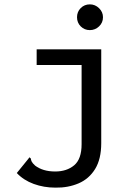

<svg xmlns="http://www.w3.org/2000/svg" viewBox="-20 -686 640 880"><path d="M234 174Q181 174 134.5 157Q88 140 57 107L109 43L115 35L121 40Q122 48 125.5 55Q129 62 141 73Q158 86 181 93Q204 100 233 100Q286 100 320 71.5Q354 43 354 -25V-388H148V-460H444V-30Q444 43 416 88.5Q388 134 340 154.5Q292 175 234 174ZM392 -548Q367 -548 350 -565Q333 -582 333 -607Q333 -632 350 -649Q367 -666 392 -666Q416 -666 434 -648.5Q452 -631 452 -607Q452 -582 434 -565Q416 -548 392 -548Z"/></svg>

Font: Inconsolata Expanded Medium
Style: Regular
Weight: 500
Width: 7
Monospace: yes
Designer: Raph Levien, Cyreal, Brenton Simpson
Foundry: Raph Levien, Cyreal, Google
Version: Version 3.001; ttfautohint (v1.8.2.53-6de2)